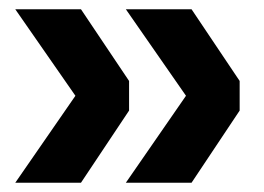

<svg xmlns="http://www.w3.org/2000/svg" viewBox="-20 -481 571 415"><path d="M13 -86 143 -274 13 -461H155L259 -306V-242L155 -86ZM252 -86 382 -274 252 -461H394L498 -306V-242L394 -86Z"/></svg>

Font: Radio Canada SemiBold
Style: Regular
Weight: 600
Designer: Charles Daoud, Etienne Aubert Bonn, Alexandre Saumier Demers, Jacques Le Bailly
Foundry: Radio-Canada
Version: Version 2.104; ttfautohint (v1.8.4.7-5d5b);gftools[0.9.28.de